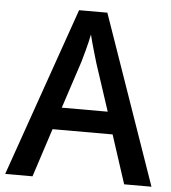

<svg xmlns="http://www.w3.org/2000/svg" viewBox="-52 -764 725 812"><g transform="rotate(5 311.0 -358.5)"><path d="M505 0H621L371 -717H251L0 0H116L183 -206H438ZM409 -300H214L280 -501C288 -529 301 -574 310 -619C318 -585 336 -525 343 -501Z"/></g></svg>

Font: Noto Sans Thai Medium
Style: Regular
Weight: 500
Designer: Monotype Design Team
Foundry: Monotype Imaging Inc.
Version: Version 1.901